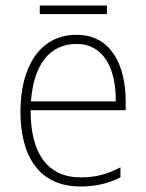

<svg xmlns="http://www.w3.org/2000/svg" viewBox="-20 -665 529 695"><path d="M367 -645H124V-614H367ZM257 -539C122 -539 54 -420 54 -261C54 -99 122 10 271 10C328 10 372 -1 416 -23V-59C364 -33 326 -23 272 -23C153 -23 90 -109 91 -266H435V-296C435 -430 382 -539 257 -539ZM257 -506C355 -506 400 -418 399 -298H92C102 -435 163 -506 257 -506Z"/></svg>

Font: Noto Sans Bengali SemiCondensed ExtraLight
Style: Regular
Weight: 200
Width: 4
Designer: Joana Ranito - Universal Thirst; Jelle Bosma - Monotype Design Team
Foundry: Universal Thirst ehf.
Version: Version 3.000